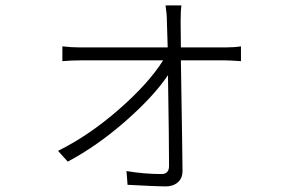

<svg xmlns="http://www.w3.org/2000/svg" viewBox="-20 -625 1040 696"><path d="M635.7 -453.1H795.9Q830.1 -453.1 853.5 -457V-403.3Q812.5 -406.2 795.9 -406.2H635.7Q641.6 -44.9 641.6 -5.9Q641.6 21.5 624.5 36.1Q607.4 50.8 580.1 50.8Q550.8 50.8 442.4 44.9L438.5 -4.9Q502.9 5.9 565.4 5.9Q592.8 5.9 592.8 -23.4Q592.8 -114.3 588.9 -352.5Q537.1 -275.4 434.6 -185.5Q332 -95.7 225.6 -39.1L190.4 -78.1Q302.7 -133.8 410.6 -228Q518.6 -322.3 571.3 -406.2H271.5Q240.2 -406.2 206.1 -403.3V-457Q237.3 -453.1 271.5 -453.1H587.9Q585.9 -525.4 585 -546.9Q585 -574.2 580.1 -605.5H637.7Q634.8 -586.9 634.8 -546.9Q634.8 -497.1 635.7 -453.1Z"/></svg>

Font: GenEi Gothic M Light
Style: Regular
Weight: 300
Designer: o_tamon (Modified); [Source Han Sans]
Ryoko NISHIZUKA  (kana & ideographs); Paul D. Hunt (Latin, Greek & Cyrillic); Wenl
Version: Version 1.1a;Original Version 1.004